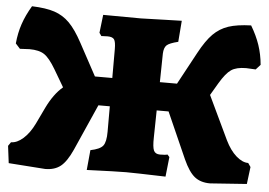

<svg xmlns="http://www.w3.org/2000/svg" viewBox="-50 -723 1127 804"><g transform="rotate(5 513.5 -321.0)"><path d="M1012 -83 1023 -67 1014 5 860 16Q820 16 795 -4Q770 -24 747 -75L661 -269H611L609 -155Q608 -115 614.5 -100.5Q621 -86 641 -86Q665 -86 672 -89L681 -79L672 4Q540 0 506 0Q469 0 341 5L349 -79Q389 -87 401.5 -103Q414 -119 414 -162V-269H366L280 -75Q257 -24 232 -4Q207 16 167 16L13 5L4 -67L15 -83Q40 -83 66 -106Q92 -129 112 -170L145 -239Q174 -299 212 -331L169 -404Q143 -448 121 -463Q99 -478 58 -478Q48 -478 18 -476L-1 -497Q3 -541 16 -579.5Q29 -618 53 -658Q112 -656 148 -644Q184 -632 211.5 -604.5Q239 -577 268 -523L341 -388H414V-509Q414 -540 407 -550Q400 -560 379 -560L353 -559L344 -572L353 -648L512 -647L611 -650Q629 -650 683 -652L676 -563Q639 -554 628 -543.5Q617 -533 616 -508L614 -388H686L759 -523Q788 -577 815.5 -604.5Q843 -632 879 -644Q915 -656 974 -658Q998 -618 1011 -579.5Q1024 -541 1028 -497L1009 -476Q979 -478 969 -478Q928 -478 906 -463Q884 -448 858 -404L828 -353L915 -170Q935 -129 961 -106Q987 -83 1012 -83Z"/></g></svg>

Font: Alegreya SC Black
Style: Regular
Weight: 900
Designer: Juan Pablo del Peral
Foundry: Huerta Tipografica
Version: Version 2.007; ttfautohint (v1.6)